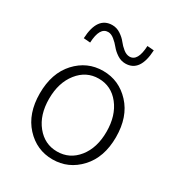

<svg xmlns="http://www.w3.org/2000/svg" viewBox="-172 -825 881 950"><g transform="rotate(30 268.0 -350.0)"><path d="M343 -579Q318 -579 296 -593.5Q274 -608 260 -625.5Q246 -643 228 -657.5Q210 -672 193 -672Q145 -672 141 -582L103 -585Q109 -712 194 -712Q219 -712 241 -697.5Q263 -683 276.5 -665.5Q290 -648 308 -633.5Q326 -619 344 -619Q391 -619 395 -709L433 -706Q427 -579 343 -579ZM51 -240Q51 -356 114 -424.5Q177 -493 268 -493Q359 -493 422.5 -424.5Q486 -356 486 -240Q486 -125 422.5 -56.5Q359 12 268 12Q177 12 114 -56.5Q51 -125 51 -240ZM268 -33Q340 -33 386 -90.5Q432 -148 432 -240Q432 -332 386 -390.5Q340 -449 268 -449Q197 -449 150.5 -390.5Q104 -332 104 -240Q104 -148 150.5 -90.5Q197 -33 268 -33Z"/></g></svg>

Font: Assistant Light
Style: Regular
Weight: 300
Designer: Hebrew By Ben Nathan, Latin by Paul Hunt
Version: Version 2.001;PS 002.001;hotconv 1.0.88;makeotf.lib2.5.64775